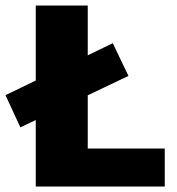

<svg xmlns="http://www.w3.org/2000/svg" viewBox="-21 -678 644 698"><path d="M109 0V-658H298V0ZM169 0V-138H578V0ZM53 -215 -1 -332 389 -521 446 -402Z"/></svg>

Font: Ysabeau SC Black
Style: Regular
Weight: 900
Designer: Christian Thalmann (Catharsis Fonts)
Version: Version 2.001;gftools[0.9.30]; featfreeze: smcp